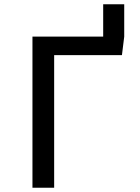

<svg xmlns="http://www.w3.org/2000/svg" viewBox="-20 -878 655 898"><path d="M462.6 -706.7V-857.9H561V-706.7L550.3 -620H233.3V0H131.8V-706.7Z"/></svg>

Font: Fira Code Fixed Retina
Style: Regular
Weight: 450
Monospace: yes
Designer: Carrois Corporate, Edenspiekermann AG, Nikita Prokopov
Foundry: Carrois Corporate, Edenspiekermann AG, Nikita Prokopov
Version: Version 5.002